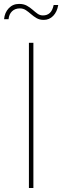

<svg xmlns="http://www.w3.org/2000/svg" viewBox="-56 -942 311 962"><path d="M111.3 -727.5V0H88.9V-727.5ZM163.1 -842.3Q142.6 -842.3 127.4 -851.1Q112.3 -859.9 99.6 -871.1Q86.9 -882.3 73.7 -891.1Q60.5 -899.9 43.5 -899.9Q19.5 -899.9 4.4 -885.5Q-10.7 -871.1 -13.2 -845.7H-35.6Q-32.7 -878.9 -12.2 -900.6Q8.3 -922.4 39.6 -922.4Q62.5 -922.4 78.4 -913.6Q94.2 -904.8 106.9 -893.6Q119.6 -882.3 131.8 -873.5Q144 -864.7 159.2 -864.7Q180.2 -864.7 193.6 -877Q207 -889.2 212.9 -917H235.8Q230 -882.3 210.4 -862.3Q190.9 -842.3 163.1 -842.3Z"/></svg>

Font: Inter 28pt Thin
Style: Regular
Weight: 250
Designer: Rasmus Andersson
Foundry: rsms
Version: Version 4.001;git-66647c0bb